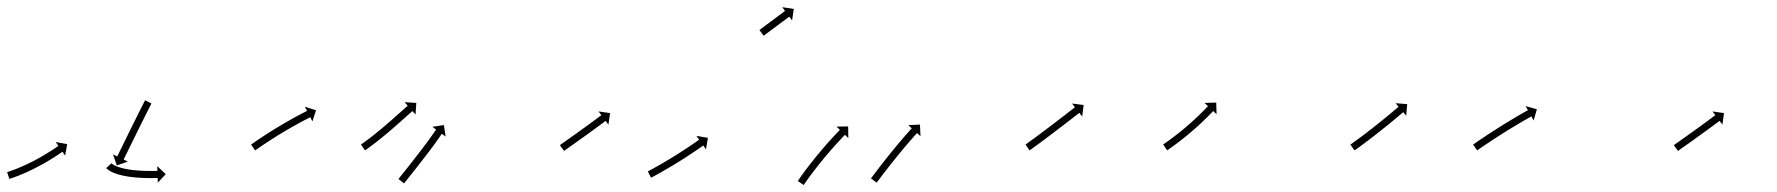

<svg xmlns="http://www.w3.org/2000/svg" viewBox="-20 -525 4998 540"><path d="M2.2 -41.6C1.5 -41.4 0.8 -41.2 0.1 -40.9L6.3 -21.9C7 -22.2 7.7 -22.4 8.4 -22.6C10.1 -23.2 11.8 -23.7 13.5 -24.3C13.5 -24.3 13.5 -24.3 13.5 -24.3C13.5 -24.3 13.5 -24.3 13.5 -24.3C16 -25.2 18.6 -26 21.1 -26.9C21.1 -26.9 21.1 -26.9 21.1 -27C21.1 -27 21.2 -27 21.2 -27C24.5 -28.2 27.7 -29.4 31 -30.6C31 -30.6 31 -30.7 31 -30.7C31 -30.7 31.1 -30.7 31.1 -30.7C34.9 -32.2 38.8 -33.8 42.7 -35.4C42.7 -35.4 42.7 -35.4 42.7 -35.4C42.7 -35.4 42.7 -35.4 42.7 -35.4C47 -37.2 51.3 -39.1 55.6 -41C55.6 -41 55.6 -41 55.6 -41C55.7 -41 55.7 -41 55.7 -41C60.2 -43.1 64.8 -45.2 69.3 -47.4C69.3 -47.4 69.3 -47.4 69.4 -47.4C69.4 -47.4 69.4 -47.5 69.4 -47.5C74.1 -49.7 78.7 -52.1 83.3 -54.5C83.3 -54.5 83.4 -54.5 83.4 -54.5C83.4 -54.5 83.4 -54.5 83.4 -54.5C88 -56.9 92.6 -59.4 97.2 -61.9C97.2 -61.9 97.2 -61.9 97.3 -61.9C97.3 -61.9 97.3 -61.9 97.3 -61.9C101.7 -64.4 106.1 -66.9 110.5 -69.4C110.5 -69.4 110.5 -69.4 110.5 -69.4C110.5 -69.4 110.6 -69.4 110.6 -69.4C114.6 -71.8 118.7 -74.3 122.8 -76.7C122.8 -76.7 122.8 -76.7 122.8 -76.8C122.8 -76.8 122.8 -76.8 122.8 -76.8C126.4 -79 130 -81.3 133.6 -83.5C133.6 -83.5 133.6 -83.5 133.6 -83.6C133.7 -83.6 133.7 -83.6 133.7 -83.6C136.7 -85.5 139.7 -87.5 142.7 -89.4L142.7 -89.5L142.7 -89.5C145.1 -91 147.4 -92.6 149.7 -94.1L149.7 -94.1L149.7 -94.1C151.2 -95.1 152.6 -96.1 154.1 -97.2L154.1 -97.2L154.1 -97.2C154.6 -97.5 155.1 -97.9 155.7 -98.2L163.2 -87.4L169 -119.7L136.7 -125.5L144.3 -114.7C143.7 -114.3 143.2 -114 142.7 -113.6L142.7 -113.6L142.7 -113.6C141.3 -112.6 139.9 -111.6 138.4 -110.7L138.4 -110.7L138.4 -110.7C136.2 -109.1 133.9 -107.6 131.7 -106.1L131.7 -106.1L131.7 -106.1C128.8 -104.2 125.8 -102.3 122.8 -100.4C122.8 -100.4 122.9 -100.4 122.9 -100.4C122.9 -100.4 122.9 -100.4 122.9 -100.4C119.4 -98.2 115.8 -96 112.3 -93.8C112.3 -93.8 112.3 -93.8 112.3 -93.8C112.3 -93.8 112.4 -93.8 112.4 -93.8C108.4 -91.4 104.4 -89 100.4 -86.7C100.4 -86.7 100.4 -86.7 100.4 -86.7C100.5 -86.7 100.5 -86.7 100.5 -86.7C96.2 -84.2 91.9 -81.8 87.6 -79.4C87.6 -79.4 87.6 -79.4 87.6 -79.4C87.6 -79.4 87.6 -79.4 87.6 -79.4C83.2 -77 78.7 -74.6 74.1 -72.2C74.1 -72.2 74.2 -72.2 74.2 -72.2C74.2 -72.2 74.2 -72.2 74.2 -72.2C69.7 -69.9 65.2 -67.7 60.6 -65.4C60.6 -65.4 60.6 -65.4 60.6 -65.4C60.7 -65.4 60.7 -65.5 60.7 -65.5C56.3 -63.3 51.8 -61.3 47.4 -59.2C47.4 -59.2 47.4 -59.2 47.4 -59.2C47.4 -59.2 47.5 -59.3 47.5 -59.3C43.3 -57.4 39.1 -55.6 34.9 -53.8C34.9 -53.8 34.9 -53.8 35 -53.8C35 -53.8 35 -53.8 35 -53.8C31.3 -52.3 27.5 -50.8 23.8 -49.3C23.8 -49.3 23.8 -49.3 23.8 -49.3C23.8 -49.3 23.8 -49.3 23.8 -49.3C20.7 -48.1 17.5 -46.9 14.3 -45.8C14.3 -45.8 14.3 -45.8 14.4 -45.8C14.4 -45.8 14.4 -45.8 14.4 -45.8C12 -44.9 9.5 -44.1 7.1 -43.2C7.1 -43.2 7.1 -43.2 7.1 -43.2C7.1 -43.2 7.1 -43.2 7.1 -43.2C5.5 -42.7 3.9 -42.2 2.2 -41.6ZM405 -232.2C405.3 -232.8 405.6 -233.3 405.9 -233.9L388.1 -243C387.8 -242.5 387.5 -241.9 387.2 -241.3C386.4 -239.7 385.6 -238 384.7 -236.4C383.4 -233.8 382.1 -231.3 380.8 -228.7C379.1 -225.3 377.4 -222 375.7 -218.6C373.7 -214.7 371.8 -210.7 369.8 -206.7C367.5 -202.3 365.3 -197.8 363.1 -193.4C360.7 -188.6 358.4 -183.9 356 -179.1C353.6 -174.2 351.1 -169.3 348.7 -164.4C346.3 -159.4 343.9 -154.5 341.4 -149.6C339.1 -144.8 336.7 -140 334.4 -135.3C332.2 -130.8 330 -126.3 327.8 -121.9C325.8 -117.9 323.9 -113.9 321.9 -109.9C320.2 -106.5 318.6 -103.1 316.9 -99.7C315.6 -97.1 314.4 -94.5 313.1 -91.9C312.3 -90.2 311.4 -88.5 310.6 -86.8C310.3 -86.2 310 -85.6 309.7 -85L297.9 -90.8L308.5 -59.8L339.5 -70.5L327.7 -76.3C328 -76.9 328.3 -77.4 328.6 -78C329.4 -79.7 330.2 -81.4 331 -83.1C332.3 -85.7 333.6 -88.3 334.9 -90.9C336.5 -94.3 338.2 -97.7 339.8 -101C341.8 -105 343.8 -109 345.7 -113C347.9 -117.5 350.1 -122 352.3 -126.4C354.7 -131.2 357 -136 359.4 -140.7C361.8 -145.7 364.2 -150.6 366.6 -155.5C369.1 -160.4 371.5 -165.3 373.9 -170.2C376.3 -175 378.7 -179.7 381 -184.5C383.2 -188.9 385.4 -193.3 387.7 -197.8C389.6 -201.7 391.6 -205.7 393.6 -209.7C395.3 -213 397 -216.3 398.6 -219.6C399.9 -222.2 401.2 -224.8 402.5 -227.3C403.4 -228.9 404.2 -230.6 405 -232.2ZM293.9 -65.4C293.8 -65.5 293.6 -65.7 293.5 -65.8L278.8 -52.3C278.9 -52.1 279.1 -51.9 279.3 -51.7C279.3 -51.7 279.3 -51.7 279.4 -51.6C279.4 -51.6 279.4 -51.6 279.4 -51.6C280.1 -50.9 280.7 -50.3 281.4 -49.7C281.4 -49.7 281.5 -49.6 281.5 -49.6C281.6 -49.5 281.7 -49.5 281.7 -49.5C282.9 -48.4 284.2 -47.4 285.5 -46.5C285.5 -46.5 285.6 -46.4 285.7 -46.4C285.7 -46.3 285.8 -46.3 285.8 -46.3C287.8 -44.9 289.9 -43.7 292 -42.5C292 -42.5 292.1 -42.5 292.2 -42.4C292.3 -42.4 292.4 -42.3 292.4 -42.3C295.3 -40.9 298.2 -39.6 301.2 -38.3C301.2 -38.3 301.3 -38.3 301.4 -38.3C301.5 -38.2 301.5 -38.2 301.5 -38.2C305.2 -36.8 309 -35.5 312.8 -34.4C312.8 -34.4 312.8 -34.4 312.9 -34.3C313 -34.3 313 -34.3 313 -34.3C317.3 -33.1 321.7 -32 326.1 -31C326.1 -31 326.1 -31 326.2 -31C326.2 -31 326.3 -31 326.3 -31C331 -30 335.8 -29.1 340.6 -28.4C340.6 -28.4 340.6 -28.4 340.7 -28.4C340.7 -28.4 340.7 -28.3 340.7 -28.3C345.7 -27.6 350.6 -27 355.5 -26.5C355.5 -26.5 355.5 -26.5 355.6 -26.5C355.6 -26.5 355.7 -26.5 355.7 -26.5C360.5 -26 365.4 -25.6 370.3 -25.2C370.3 -25.2 370.3 -25.2 370.4 -25.2C370.4 -25.2 370.4 -25.2 370.4 -25.2C375 -24.9 379.7 -24.7 384.3 -24.5C384.3 -24.5 384.3 -24.5 384.4 -24.5C384.4 -24.5 384.4 -24.5 384.4 -24.5C388.6 -24.4 392.8 -24.3 397 -24.2C397 -24.2 397 -24.2 397 -24.2C397 -24.2 397.1 -24.2 397.1 -24.2C400.6 -24.2 404.2 -24.2 407.7 -24.2C407.7 -24.2 407.8 -24.2 407.8 -24.2C407.8 -24.2 407.8 -24.2 407.8 -24.2C410.6 -24.2 413.3 -24.3 416.1 -24.3L416.1 -24.3L416.1 -24.3C417.9 -24.4 419.7 -24.4 421.5 -24.4L421.5 -24.4L421.5 -24.4C422.1 -24.5 422.7 -24.5 423.4 -24.5L423.8 -11.3L446.2 -35.2L422.3 -57.7L422.7 -44.5C422.1 -44.5 421.5 -44.5 420.9 -44.4L420.9 -44.4L420.9 -44.4C419.1 -44.4 417.4 -44.3 415.7 -44.3L415.7 -44.3L415.7 -44.3C413 -44.3 410.3 -44.2 407.6 -44.2C407.6 -44.2 407.6 -44.2 407.6 -44.2C407.6 -44.2 407.7 -44.2 407.7 -44.2C404.2 -44.2 400.7 -44.2 397.2 -44.2C397.2 -44.2 397.2 -44.2 397.2 -44.2C397.3 -44.2 397.3 -44.2 397.3 -44.2C393.2 -44.3 389.1 -44.4 385 -44.5C385 -44.5 385 -44.5 385.1 -44.5C385.1 -44.5 385.1 -44.5 385.1 -44.5C380.6 -44.7 376.1 -44.9 371.6 -45.2C371.6 -45.2 371.6 -45.2 371.7 -45.2C371.7 -45.2 371.7 -45.2 371.7 -45.2C367 -45.5 362.3 -45.9 357.6 -46.4C357.6 -46.4 357.6 -46.4 357.7 -46.3C357.7 -46.3 357.7 -46.3 357.7 -46.3C353 -46.9 348.3 -47.5 343.6 -48.1C343.6 -48.1 343.6 -48.1 343.7 -48.1C343.7 -48.1 343.8 -48.1 343.8 -48.1C339.3 -48.8 334.8 -49.7 330.3 -50.6C330.3 -50.6 330.3 -50.6 330.4 -50.5C330.4 -50.5 330.5 -50.5 330.5 -50.5C326.4 -51.4 322.4 -52.4 318.4 -53.6C318.4 -53.6 318.5 -53.5 318.5 -53.5C318.6 -53.5 318.6 -53.5 318.6 -53.5C315.3 -54.5 311.9 -55.7 308.6 -56.9C308.6 -56.9 308.7 -56.9 308.7 -56.9C308.8 -56.8 308.9 -56.8 308.9 -56.8C306.4 -57.8 303.8 -59 301.4 -60.2C301.4 -60.2 301.5 -60.2 301.5 -60.1C301.6 -60.1 301.7 -60 301.7 -60C300.1 -60.9 298.4 -61.9 296.9 -62.9C296.9 -62.9 297 -62.9 297 -62.8C297.1 -62.8 297.2 -62.7 297.2 -62.7C296.3 -63.3 295.4 -64 294.6 -64.7C294.6 -64.7 294.7 -64.7 294.7 -64.6C294.8 -64.5 294.9 -64.5 294.9 -64.5C294.5 -64.8 294.1 -65.2 293.7 -65.6C293.7 -65.6 293.8 -65.5 293.8 -65.5C293.8 -65.4 293.9 -65.4 293.9 -65.4Z M687.8 -119.6C687.2 -119.2 686.7 -118.8 686.1 -118.4L697.5 -102C698.1 -102.4 698.7 -102.8 699.2 -103.2C700.8 -104.3 702.4 -105.4 703.9 -106.4L703.9 -106.4L703.9 -106.4C706.4 -108.1 708.8 -109.8 711.3 -111.5L711.3 -111.5L711.3 -111.5C714.5 -113.6 717.7 -115.8 720.9 -118L720.9 -118L720.8 -117.9C724.6 -120.5 728.5 -123 732.3 -125.5L732.3 -125.5L732.3 -125.5C736.5 -128.3 740.8 -131.1 745.1 -133.8L745.1 -133.8L745.1 -133.8C749.7 -136.8 754.3 -139.7 759 -142.6L759 -142.6L758.9 -142.6C763.7 -145.5 768.6 -148.5 773.4 -151.4L773.4 -151.4L773.4 -151.4C778.2 -154.3 783.1 -157.2 787.9 -160.1L787.9 -160.1L787.9 -160C792.6 -162.8 797.4 -165.5 802.2 -168.3L802.1 -168.2L802.1 -168.2C806.6 -170.8 811.1 -173.3 815.6 -175.7L815.5 -175.7L815.5 -175.7C819.6 -177.9 823.6 -180.1 827.6 -182.3L827.6 -182.3L827.6 -182.3C831 -184.1 834.4 -185.9 837.9 -187.7L837.9 -187.7L837.9 -187.7C840.5 -189.1 843.1 -190.5 845.8 -191.8L845.8 -191.8L845.8 -191.8C847.5 -192.7 849.2 -193.6 850.9 -194.4C851.5 -194.7 852.1 -195.1 852.7 -195.4L858.7 -183.6L868.8 -214.8L837.6 -224.9L843.6 -213.2C843 -212.9 842.4 -212.6 841.8 -212.2C840.1 -211.4 838.3 -210.5 836.6 -209.6L836.6 -209.6L836.6 -209.6C833.9 -208.2 831.3 -206.8 828.6 -205.4L828.6 -205.4L828.6 -205.4C825.1 -203.6 821.6 -201.8 818.2 -199.9L818.2 -199.9L818.2 -199.9C814.1 -197.7 810 -195.5 805.9 -193.3L805.9 -193.3L805.9 -193.2C801.3 -190.7 796.8 -188.2 792.3 -185.7L792.3 -185.6L792.3 -185.6C787.4 -182.9 782.6 -180.1 777.9 -177.3L777.8 -177.3L777.8 -177.3C772.9 -174.4 768 -171.5 763.1 -168.5L763 -168.5L763 -168.5C758.1 -165.6 753.3 -162.6 748.4 -159.6L748.4 -159.6L748.4 -159.5C743.7 -156.6 739 -153.7 734.3 -150.7L734.3 -150.7L734.3 -150.7C730 -147.9 725.6 -145.1 721.3 -142.3L721.3 -142.2L721.3 -142.2C717.4 -139.7 713.6 -137.1 709.7 -134.6L709.7 -134.6L709.7 -134.6C706.5 -132.4 703.2 -130.2 700 -128L700 -128L700 -128C697.5 -126.3 695 -124.6 692.6 -122.9L692.6 -122.9L692.6 -122.9C691 -121.8 689.4 -120.7 687.8 -119.6Z M996.8 -119.6C996.2 -119.2 995.7 -118.9 995.2 -118.5L1006.6 -102.1C1007.2 -102.4 1007.7 -102.8 1008.2 -103.1L1008.2 -103.2L1008.2 -103.2C1009.6 -104.2 1011.1 -105.2 1012.5 -106.2L1012.6 -106.2L1012.6 -106.2C1014.8 -107.8 1017.1 -109.5 1019.3 -111.1L1019.3 -111.1L1019.3 -111.1C1022.2 -113.2 1025.1 -115.4 1028 -117.6C1028 -117.6 1028 -117.6 1028 -117.6C1028 -117.6 1028.1 -117.6 1028.1 -117.6C1031.5 -120.2 1034.9 -122.8 1038.3 -125.4C1038.3 -125.4 1038.3 -125.4 1038.3 -125.4C1038.3 -125.4 1038.3 -125.4 1038.3 -125.4C1042.1 -128.4 1045.8 -131.4 1049.6 -134.4L1049.6 -134.4L1049.6 -134.4C1053.6 -137.7 1057.6 -141 1061.6 -144.2L1061.6 -144.3L1061.7 -144.3C1065.8 -147.7 1069.9 -151.2 1074 -154.6L1074 -154.6L1074 -154.6C1078.1 -158.1 1082.2 -161.7 1086.3 -165.2L1086.3 -165.2L1086.3 -165.2C1090.3 -168.7 1094.2 -172.1 1098.2 -175.6L1098.2 -175.6L1098.2 -175.6C1101.9 -178.9 1105.6 -182.1 1109.3 -185.4C1112.6 -188.4 1115.9 -191.3 1119.3 -194.3C1122.1 -196.8 1124.9 -199.3 1127.7 -201.8C1129.9 -203.7 1132.1 -205.7 1134.3 -207.6C1135.7 -208.9 1137.1 -210.1 1138.5 -211.4C1139 -211.8 1139.5 -212.3 1140 -212.7L1148.7 -202.8L1150.8 -235.5L1118.1 -237.6L1126.8 -227.7C1126.3 -227.2 1125.8 -226.8 1125.3 -226.4C1123.8 -225.1 1122.4 -223.8 1121 -222.6C1118.8 -220.6 1116.6 -218.7 1114.4 -216.7C1111.6 -214.2 1108.8 -211.7 1106 -209.2C1102.6 -206.3 1099.3 -203.3 1096 -200.4C1092.3 -197.1 1088.7 -193.8 1085 -190.6L1085 -190.6L1085 -190.6C1081.1 -187.2 1077.1 -183.7 1073.2 -180.3L1073.2 -180.3L1073.2 -180.3C1069.2 -176.8 1065.1 -173.3 1061 -169.9L1061 -169.9L1061.1 -169.9C1057 -166.5 1052.9 -163 1048.9 -159.6L1048.9 -159.7L1048.9 -159.7C1045 -156.4 1041 -153.2 1037 -150L1037.1 -150L1037.1 -150C1033.4 -147 1029.7 -144.1 1026 -141.2C1026 -141.2 1026 -141.2 1026 -141.2C1026 -141.2 1026 -141.2 1026 -141.2C1022.7 -138.6 1019.3 -136.1 1016 -133.5C1016 -133.5 1016 -133.5 1016 -133.5C1016 -133.5 1016 -133.6 1016 -133.6C1013.2 -131.4 1010.4 -129.3 1007.5 -127.2L1007.5 -127.3L1007.5 -127.3C1005.4 -125.7 1003.2 -124.1 1001 -122.5L1001 -122.5L1001 -122.5C999.6 -121.5 998.2 -120.5 996.7 -119.6L996.7 -119.6ZM1101.9 -23.2C1101.5 -22.7 1101.1 -22.2 1100.7 -21.7L1116.3 -9.1C1116.7 -9.7 1117.1 -10.2 1117.5 -10.7C1118.6 -12.1 1119.8 -13.6 1121 -15C1122.8 -17.3 1124.6 -19.5 1126.4 -21.8C1128.7 -24.7 1131.1 -27.6 1133.4 -30.6C1136.2 -34.1 1138.9 -37.5 1141.7 -41C1144.8 -44.9 1147.8 -48.8 1150.9 -52.7L1150.9 -52.7L1150.9 -52.7C1154.2 -56.9 1157.4 -61 1160.7 -65.2L1160.7 -65.2L1160.7 -65.2C1164.1 -69.5 1167.4 -73.8 1170.7 -78.1L1170.8 -78.1L1170.8 -78.1C1174.1 -82.4 1177.4 -86.7 1180.7 -91L1180.7 -91.1L1180.7 -91.1C1183.9 -95.2 1187.1 -99.4 1190.3 -103.6L1190.3 -103.6L1190.3 -103.6C1193.2 -107.5 1196.1 -111.4 1199 -115.3L1199 -115.3L1199 -115.4C1201.6 -118.8 1204.1 -122.3 1206.6 -125.8C1206.6 -125.8 1206.6 -125.8 1206.6 -125.8C1206.6 -125.8 1206.6 -125.8 1206.6 -125.8C1208.7 -128.7 1210.8 -131.7 1212.8 -134.6L1212.8 -134.6L1212.8 -134.6C1214.5 -137.1 1216.3 -139.7 1218.1 -142.2L1218.1 -142.2L1218.1 -142.2C1219.2 -143.8 1220.4 -145.4 1221.5 -147L1221.5 -147L1221.5 -147C1221.9 -147.5 1222.4 -148.1 1222.8 -148.7L1233.4 -140.9L1228.4 -173.3L1196 -168.3L1206.6 -160.5C1206.2 -159.9 1205.8 -159.3 1205.4 -158.7L1205.3 -158.7L1205.3 -158.7C1204.1 -157.1 1203 -155.4 1201.8 -153.8L1201.8 -153.8L1201.8 -153.7C1199.9 -151.2 1198.1 -148.6 1196.3 -146L1196.3 -146L1196.3 -146C1194.3 -143.1 1192.3 -140.2 1190.3 -137.4C1190.3 -137.4 1190.3 -137.4 1190.3 -137.4C1190.4 -137.4 1190.4 -137.4 1190.4 -137.4C1187.9 -134 1185.4 -130.6 1182.9 -127.2L1182.9 -127.2L1182.9 -127.2C1180.1 -123.4 1177.2 -119.5 1174.3 -115.6L1174.3 -115.6L1174.3 -115.7C1171.2 -111.5 1168 -107.3 1164.8 -103.2L1164.8 -103.2L1164.8 -103.2C1161.6 -98.9 1158.2 -94.6 1154.9 -90.4L1154.9 -90.4L1154.9 -90.4C1151.6 -86.1 1148.3 -81.8 1144.9 -77.5L1144.9 -77.5L1144.9 -77.5C1141.7 -73.4 1138.4 -69.2 1135.2 -65.1L1135.2 -65.1L1135.2 -65.1C1132.1 -61.2 1129.1 -57.3 1126 -53.4C1123.3 -50 1120.5 -46.5 1117.8 -43C1115.4 -40.1 1113.1 -37.2 1110.8 -34.3C1109 -32 1107.2 -29.8 1105.4 -27.5C1104.2 -26.1 1103 -24.6 1101.9 -23.2Z M1556.1 -117.8C1555.6 -117.5 1555.2 -117.1 1554.7 -116.8L1566.3 -100.5C1566.8 -100.8 1567.2 -101.2 1567.7 -101.5C1568.9 -102.4 1570.2 -103.3 1571.4 -104.1C1573.4 -105.5 1575.3 -106.9 1577.3 -108.3C1579.8 -110.1 1582.3 -111.9 1584.8 -113.7C1587.8 -115.8 1590.8 -117.9 1593.8 -120C1597.1 -122.4 1600.4 -124.7 1603.7 -127.1C1607.3 -129.6 1610.8 -132.1 1614.4 -134.7C1618 -137.3 1621.6 -139.9 1625.3 -142.5C1628.9 -145.1 1632.6 -147.8 1636.2 -150.4L1636.2 -150.4L1636.2 -150.4C1639.7 -152.9 1643.2 -155.5 1646.7 -158L1646.7 -158L1646.7 -158C1650 -160.4 1653.3 -162.8 1656.5 -165.2L1656.5 -165.2L1656.5 -165.2C1659.5 -167.3 1662.4 -169.5 1665.3 -171.6L1665.3 -171.6L1665.3 -171.6C1667.8 -173.5 1670.2 -175.3 1672.7 -177.1C1674.6 -178.5 1676.5 -179.9 1678.4 -181.3C1679.6 -182.3 1680.8 -183.2 1682 -184.1C1682.4 -184.4 1682.9 -184.7 1683.3 -185L1691.2 -174.5L1695.8 -206.9L1663.4 -211.6L1671.3 -201C1670.9 -200.7 1670.4 -200.4 1670 -200.1C1668.8 -199.2 1667.6 -198.3 1666.4 -197.4C1664.5 -196 1662.6 -194.6 1660.7 -193.2C1658.3 -191.4 1655.9 -189.5 1653.4 -187.7L1653.4 -187.7L1653.4 -187.7C1650.5 -185.6 1647.6 -183.5 1644.7 -181.3L1644.7 -181.3L1644.7 -181.3C1641.5 -178.9 1638.2 -176.6 1634.9 -174.2L1634.9 -174.2L1634.9 -174.2C1631.5 -171.7 1628 -169.1 1624.5 -166.6L1624.5 -166.6L1624.5 -166.6C1620.9 -164 1617.2 -161.4 1613.6 -158.8C1610 -156.1 1606.3 -153.5 1602.7 -150.9C1599.2 -148.4 1595.7 -145.9 1592.1 -143.4C1588.8 -141 1585.5 -138.7 1582.2 -136.3C1579.2 -134.2 1576.2 -132.1 1573.3 -130C1570.7 -128.2 1568.2 -126.4 1565.7 -124.6C1563.7 -123.2 1561.8 -121.8 1559.8 -120.5C1558.6 -119.6 1557.3 -118.7 1556.1 -117.8Z M1803.3 -43.7C1802.9 -43.4 1802.4 -43.2 1801.9 -42.9L1811.1 -25.2C1811.6 -25.4 1812.1 -25.7 1812.6 -25.9L1812.6 -25.9L1812.6 -25.9C1814.2 -26.8 1815.8 -27.6 1817.3 -28.4L1817.3 -28.4L1817.3 -28.4C1819.8 -29.8 1822.3 -31.1 1824.7 -32.5L1824.8 -32.5L1824.8 -32.5C1828 -34.2 1831.2 -36 1834.4 -37.8L1834.4 -37.8L1834.4 -37.8C1838.2 -39.9 1842 -42.1 1845.8 -44.2L1845.8 -44.3L1845.8 -44.3C1850 -46.7 1854.2 -49.1 1858.4 -51.6L1858.4 -51.6L1858.5 -51.6C1862.9 -54.2 1867.4 -56.9 1871.9 -59.6L1871.9 -59.6L1871.9 -59.6C1876.5 -62.4 1881.1 -65.2 1885.7 -68L1885.7 -68L1885.7 -68C1890.3 -70.9 1894.8 -73.7 1899.4 -76.6L1899.4 -76.6L1899.4 -76.6C1903.8 -79.4 1908.2 -82.2 1912.6 -85L1912.6 -85L1912.6 -85.1C1916.7 -87.7 1920.7 -90.4 1924.8 -93.1L1924.8 -93.1L1924.8 -93.1C1928.4 -95.5 1932.1 -97.9 1935.7 -100.4L1935.7 -100.4L1935.7 -100.4C1938.7 -102.4 1941.8 -104.5 1944.8 -106.6L1944.8 -106.6L1944.8 -106.6C1947.1 -108.2 1949.5 -109.9 1951.8 -111.5L1951.8 -111.5L1951.8 -111.5C1953.3 -112.5 1954.8 -113.6 1956.3 -114.6L1956.3 -114.6L1956.3 -114.7C1956.8 -115 1957.3 -115.4 1957.9 -115.8L1965.5 -105L1971 -137.3L1938.7 -142.8L1946.3 -132.1C1945.8 -131.7 1945.2 -131.3 1944.7 -131L1944.7 -131L1944.7 -131C1943.3 -129.9 1941.8 -128.9 1940.3 -127.9L1940.3 -127.9L1940.3 -127.9C1938 -126.3 1935.7 -124.7 1933.4 -123.1L1933.4 -123.1L1933.4 -123.1C1930.4 -121 1927.4 -119 1924.4 -116.9L1924.4 -116.9L1924.5 -116.9C1920.9 -114.5 1917.3 -112.1 1913.7 -109.7L1913.7 -109.7L1913.7 -109.7C1909.7 -107.1 1905.7 -104.4 1901.7 -101.8L1901.7 -101.8L1901.7 -101.8C1897.4 -99 1893 -96.2 1888.7 -93.5L1888.7 -93.5L1888.7 -93.5C1884.2 -90.7 1879.7 -87.8 1875.2 -85L1875.2 -85L1875.2 -85C1870.7 -82.3 1866.1 -79.5 1861.6 -76.7L1861.6 -76.7L1861.6 -76.7C1857.2 -74.1 1852.7 -71.4 1848.3 -68.8L1848.3 -68.8L1848.3 -68.8C1844.2 -66.4 1840 -64 1835.8 -61.6L1835.8 -61.6L1835.9 -61.6C1832.1 -59.5 1828.4 -57.4 1824.6 -55.2L1824.6 -55.2L1824.7 -55.3C1821.5 -53.5 1818.3 -51.7 1815.1 -50L1815.2 -50L1815.2 -50C1812.7 -48.7 1810.3 -47.4 1807.9 -46.1L1807.9 -46.1L1807.9 -46.1C1806.4 -45.3 1804.9 -44.5 1803.3 -43.6L1803.3 -43.7Z M2116.6 -441.1C2116.4 -440.9 2116.1 -440.7 2115.8 -440.5L2127.8 -424.5C2128 -424.7 2128.3 -424.9 2128.6 -425.1C2129.3 -425.6 2130.1 -426.2 2130.9 -426.8C2132.1 -427.6 2133.2 -428.5 2134.4 -429.4C2136 -430.6 2137.5 -431.7 2139 -432.8C2140.9 -434.2 2142.7 -435.6 2144.5 -436.9C2146.5 -438.4 2148.6 -439.9 2150.6 -441.5C2152.8 -443.1 2154.9 -444.7 2157.1 -446.3C2159.3 -448 2161.6 -449.6 2163.8 -451.3C2166.1 -453 2168.3 -454.7 2170.5 -456.3C2172.7 -457.9 2174.9 -459.6 2177.1 -461.2C2179.1 -462.7 2181.1 -464.2 2183.1 -465.7C2185 -467.1 2186.8 -468.4 2188.6 -469.8C2190.1 -470.9 2191.7 -472.1 2193.2 -473.2C2194.4 -474.1 2195.6 -475 2196.8 -475.9C2197.5 -476.4 2198.3 -477 2199.1 -477.6C2199.3 -477.8 2199.6 -478 2199.9 -478.2L2207.7 -467.6L2212.5 -500L2180 -504.8L2187.9 -494.2C2187.6 -494 2187.4 -493.8 2187.1 -493.6C2186.3 -493 2185.6 -492.5 2184.8 -491.9C2183.6 -491 2182.4 -490.1 2181.3 -489.3C2179.7 -488.1 2178.2 -487 2176.6 -485.8C2174.8 -484.5 2173 -483.1 2171.2 -481.8C2169.2 -480.2 2167.1 -478.7 2165.1 -477.2C2162.9 -475.6 2160.8 -474 2158.6 -472.4C2156.3 -470.7 2154.1 -469 2151.9 -467.4C2149.6 -465.7 2147.4 -464 2145.1 -462.3C2143 -460.7 2140.8 -459.1 2138.6 -457.5C2136.6 -456 2134.6 -454.5 2132.5 -453C2130.7 -451.6 2128.9 -450.2 2127.1 -448.9C2125.6 -447.7 2124 -446.6 2122.5 -445.5C2121.3 -444.6 2120.1 -443.7 2118.9 -442.8C2118.2 -442.2 2117.4 -441.7 2116.6 -441.1Z M2225.1 -17.7C2224.7 -17 2224.2 -16.4 2223.8 -15.8L2240.5 -4.7C2240.9 -5.4 2241.3 -6 2241.7 -6.6L2241.7 -6.6L2241.7 -6.6C2242.9 -8.3 2244 -10 2245.2 -11.6C2245.2 -11.6 2245.1 -11.6 2245.1 -11.6C2245.1 -11.6 2245.1 -11.6 2245.1 -11.6C2246.9 -14.1 2248.7 -16.6 2250.4 -19.2C2250.4 -19.2 2250.4 -19.2 2250.4 -19.1C2250.4 -19.1 2250.4 -19.1 2250.4 -19.1C2252.7 -22.3 2255 -25.5 2257.3 -28.7L2257.3 -28.7L2257.3 -28.7C2260.1 -32.4 2262.8 -36.1 2265.6 -39.8L2265.6 -39.8L2265.6 -39.8C2268.7 -43.8 2271.8 -47.9 2275 -52L2275 -52L2275 -51.9C2278.4 -56.3 2281.8 -60.6 2285.2 -64.9L2285.2 -64.8L2285.2 -64.8C2288.7 -69.2 2292.3 -73.6 2295.9 -78L2295.9 -78L2295.8 -78C2299.5 -82.3 2303.1 -86.6 2306.7 -91L2306.7 -91L2306.7 -90.9C2310.3 -95.1 2313.9 -99.3 2317.5 -103.4L2317.4 -103.4L2317.4 -103.4C2320.8 -107.2 2324.2 -111.1 2327.6 -114.9L2327.6 -114.9L2327.6 -114.9C2330.7 -118.3 2333.8 -121.7 2336.9 -125.1L2336.9 -125.1L2336.9 -125.1C2339.5 -127.9 2342.2 -130.8 2344.8 -133.6L2344.8 -133.6L2344.8 -133.6C2346.9 -135.8 2348.9 -138 2351 -140.1L2351 -140.1L2351 -140.1C2352.3 -141.5 2353.7 -142.9 2355 -144.3L2355 -144.3L2355 -144.3C2355.5 -144.8 2356 -145.3 2356.5 -145.8L2365.9 -136.6L2365.4 -169.4L2332.7 -168.9L2342.1 -159.7C2341.6 -159.2 2341.1 -158.7 2340.7 -158.2L2340.7 -158.2L2340.7 -158.2C2339.3 -156.8 2337.9 -155.4 2336.6 -154L2336.6 -154L2336.6 -154C2334.4 -151.7 2332.4 -149.5 2330.3 -147.3L2330.3 -147.3L2330.2 -147.3C2327.5 -144.4 2324.9 -141.5 2322.2 -138.6L2322.2 -138.6L2322.2 -138.6C2319 -135.2 2315.9 -131.7 2312.8 -128.3L2312.7 -128.2L2312.7 -128.2C2309.3 -124.3 2305.8 -120.5 2302.4 -116.6L2302.4 -116.5L2302.4 -116.5C2298.7 -112.3 2295.1 -108.1 2291.5 -103.9L2291.5 -103.9L2291.5 -103.9C2287.8 -99.5 2284.1 -95.1 2280.5 -90.7L2280.4 -90.7L2280.4 -90.7C2276.8 -86.3 2273.2 -81.8 2269.6 -77.4L2269.6 -77.4L2269.6 -77.3C2266.1 -73 2262.6 -68.7 2259.2 -64.3L2259.2 -64.3L2259.2 -64.2C2256 -60.1 2252.8 -56 2249.7 -51.9L2249.7 -51.8L2249.6 -51.8C2246.8 -48.1 2244 -44.3 2241.2 -40.5L2241.2 -40.5L2241.2 -40.5C2238.8 -37.3 2236.5 -34 2234.1 -30.8C2234.1 -30.8 2234.1 -30.8 2234.1 -30.7C2234.1 -30.7 2234.1 -30.7 2234.1 -30.7C2232.3 -28.2 2230.5 -25.6 2228.7 -23C2228.7 -23 2228.7 -23 2228.7 -23C2228.7 -22.9 2228.7 -22.9 2228.7 -22.9C2227.5 -21.2 2226.3 -19.5 2225.1 -17.7L2225.1 -17.7ZM2430.8 -24.9C2430.4 -24.3 2430 -23.8 2429.6 -23.3L2445.6 -11.3C2446 -11.8 2446.4 -12.3 2446.8 -12.9C2447.9 -14.4 2449.1 -15.9 2450.2 -17.4C2452 -19.8 2453.7 -22.1 2455.5 -24.5L2455.5 -24.5L2455.5 -24.5C2457.8 -27.5 2460.1 -30.6 2462.5 -33.6L2462.5 -33.6L2462.4 -33.6C2465.2 -37.2 2468 -40.8 2470.7 -44.3L2470.7 -44.3L2470.7 -44.3C2473.8 -48.3 2476.9 -52.3 2480 -56.3L2480 -56.3L2480 -56.3C2483.4 -60.5 2486.7 -64.8 2490.1 -69L2490.1 -69L2490.1 -69C2493.5 -73.4 2497 -77.7 2500.6 -82.1L2500.5 -82.1L2500.5 -82.1C2504.1 -86.4 2507.6 -90.8 2511.2 -95.1L2511.1 -95.1L2511.1 -95.1C2514.6 -99.3 2518.1 -103.4 2521.6 -107.6L2521.5 -107.6L2521.5 -107.6C2524.8 -111.5 2528.1 -115.4 2531.4 -119.2L2531.4 -119.2L2531.4 -119.2C2534.4 -122.7 2537.3 -126.1 2540.3 -129.6L2540.3 -129.6L2540.3 -129.6C2542.9 -132.5 2545.4 -135.4 2548 -138.3L2548 -138.3L2548 -138.3C2550 -140.5 2551.9 -142.7 2553.9 -145L2553.9 -145L2553.9 -144.9C2555.2 -146.4 2556.5 -147.8 2557.8 -149.2L2557.8 -149.2L2557.8 -149.2C2558.2 -149.7 2558.7 -150.2 2559.2 -150.7L2568.9 -141.9L2567.4 -174.6L2534.6 -173.1L2544.4 -164.2C2543.9 -163.7 2543.4 -163.2 2543 -162.7L2543 -162.7L2543 -162.7C2541.7 -161.2 2540.4 -159.8 2539.1 -158.3L2539 -158.3L2539 -158.3C2537 -156.1 2535 -153.8 2533 -151.6L2533 -151.5L2533 -151.5C2530.4 -148.6 2527.8 -145.7 2525.3 -142.7L2525.3 -142.7L2525.2 -142.7C2522.2 -139.2 2519.2 -135.7 2516.2 -132.2L2516.2 -132.2L2516.2 -132.2C2512.9 -128.3 2509.5 -124.4 2506.2 -120.5L2506.2 -120.5L2506.2 -120.4C2502.7 -116.2 2499.2 -112 2495.7 -107.8L2495.7 -107.8L2495.7 -107.8C2492.1 -103.4 2488.6 -99.1 2485 -94.7L2485 -94.7L2485 -94.7C2481.4 -90.3 2477.9 -85.9 2474.4 -81.5L2474.4 -81.5L2474.4 -81.5C2471 -77.2 2467.6 -72.9 2464.3 -68.6L2464.3 -68.6L2464.3 -68.6C2461.1 -64.6 2458 -60.6 2454.9 -56.6L2454.9 -56.6L2454.9 -56.6C2452.1 -53 2449.3 -49.3 2446.6 -45.7L2446.6 -45.7L2446.6 -45.7C2444.2 -42.7 2441.9 -39.6 2439.6 -36.6L2439.6 -36.5L2439.6 -36.5C2437.8 -34.2 2436 -31.8 2434.2 -29.4C2433.1 -27.9 2431.9 -26.4 2430.8 -24.9Z M2865.7 -119.5C2865.2 -119.2 2864.7 -118.8 2864.2 -118.5L2875.6 -102.1C2876.1 -102.4 2876.6 -102.8 2877.1 -103.1L2877.2 -103.1L2877.2 -103.1C2878.6 -104.2 2880.1 -105.2 2881.5 -106.2L2881.5 -106.2L2881.6 -106.2C2883.8 -107.9 2886.1 -109.5 2888.4 -111.2L2888.4 -111.2L2888.4 -111.2C2891.4 -113.4 2894.4 -115.5 2897.4 -117.7L2897.4 -117.7L2897.4 -117.7C2901 -120.3 2904.5 -123 2908.1 -125.6L2908.1 -125.6L2908.1 -125.6C2912 -128.5 2916 -131.5 2919.9 -134.4L2919.9 -134.4L2919.9 -134.4C2924.2 -137.6 2928.4 -140.8 2932.6 -144L2932.6 -144L2932.6 -144C2937 -147.3 2941.4 -150.6 2945.7 -153.9C2950.1 -157.2 2954.4 -160.5 2958.8 -163.8C2963 -167.1 2967.2 -170.3 2971.4 -173.5C2975.4 -176.5 2979.3 -179.6 2983.3 -182.6C2986.8 -185.3 2990.3 -188 2993.8 -190.7C2996.8 -193 2999.8 -195.3 3002.7 -197.6C3005 -199.4 3007.3 -201.2 3009.6 -203C3011.1 -204.1 3012.6 -205.3 3014 -206.4C3014.5 -206.8 3015.1 -207.2 3015.6 -207.6L3023.7 -197.2L3027.7 -229.7L2995.2 -233.8L3003.3 -223.4C3002.8 -223 3002.3 -222.6 3001.7 -222.2C3000.3 -221 2998.8 -219.9 2997.3 -218.8C2995.1 -217 2992.8 -215.2 2990.5 -213.5C2987.5 -211.2 2984.6 -208.9 2981.6 -206.6C2978.1 -203.9 2974.6 -201.1 2971.1 -198.4C2967.1 -195.4 2963.2 -192.4 2959.3 -189.4C2955.1 -186.2 2950.9 -183 2946.7 -179.7C2942.3 -176.4 2938 -173.1 2933.6 -169.8C2929.3 -166.5 2924.9 -163.2 2920.6 -159.9L2920.6 -160L2920.6 -160C2916.4 -156.8 2912.2 -153.6 2907.9 -150.4L2907.9 -150.5L2908 -150.5C2904 -147.5 2900.1 -144.6 2896.1 -141.6L2896.1 -141.6L2896.1 -141.6C2892.6 -139 2889.1 -136.4 2885.6 -133.8L2885.6 -133.8L2885.6 -133.9C2882.6 -131.7 2879.7 -129.5 2876.7 -127.4L2876.7 -127.4L2876.7 -127.4C2874.5 -125.8 2872.2 -124.1 2869.9 -122.5L2869.9 -122.5L2870 -122.5C2868.5 -121.5 2867.1 -120.5 2865.7 -119.5L2865.7 -119.5Z M3252.9 -119.7C3252.4 -119.3 3251.9 -119 3251.4 -118.6L3262.7 -102.1C3263.2 -102.5 3263.8 -102.9 3264.3 -103.2L3264.3 -103.2L3264.3 -103.2C3265.8 -104.2 3267.3 -105.3 3268.7 -106.3L3268.7 -106.3L3268.7 -106.3C3271 -107.9 3273.3 -109.5 3275.6 -111.2L3275.6 -111.2L3275.6 -111.2C3278.6 -113.3 3281.5 -115.4 3284.4 -117.6L3284.4 -117.6L3284.4 -117.6C3287.9 -120.2 3291.3 -122.7 3294.7 -125.3C3294.7 -125.3 3294.7 -125.3 3294.8 -125.3C3294.8 -125.3 3294.8 -125.4 3294.8 -125.4C3298.6 -128.3 3302.4 -131.2 3306.1 -134.2C3306.1 -134.2 3306.1 -134.2 3306.1 -134.2C3306.2 -134.2 3306.2 -134.2 3306.2 -134.2C3310.2 -137.4 3314.2 -140.6 3318.1 -143.8C3318.1 -143.8 3318.1 -143.8 3318.1 -143.8C3318.2 -143.9 3318.2 -143.9 3318.2 -143.9C3322.2 -147.2 3326.3 -150.6 3330.3 -154C3330.3 -154 3330.3 -154.1 3330.3 -154.1C3330.4 -154.1 3330.4 -154.1 3330.4 -154.1C3334.4 -157.5 3338.3 -161 3342.3 -164.5C3342.3 -164.5 3342.3 -164.5 3342.3 -164.5C3342.3 -164.5 3342.4 -164.5 3342.4 -164.5C3346.2 -168 3350 -171.4 3353.7 -174.8C3353.7 -174.8 3353.7 -174.9 3353.7 -174.9C3353.8 -174.9 3353.8 -174.9 3353.8 -174.9C3357.3 -178.1 3360.7 -181.4 3364.2 -184.7C3364.2 -184.7 3364.2 -184.7 3364.2 -184.7C3364.2 -184.7 3364.2 -184.8 3364.2 -184.8C3367.3 -187.7 3370.4 -190.7 3373.4 -193.7L3373.4 -193.7L3373.5 -193.7C3376 -196.3 3378.6 -198.9 3381.1 -201.4L3381.1 -201.4L3381.1 -201.5C3383.1 -203.4 3385 -205.4 3386.9 -207.5L3387 -207.5L3387 -207.5C3388.2 -208.8 3389.4 -210.1 3390.7 -211.4L3390.7 -211.4L3390.7 -211.4C3391.1 -211.8 3391.5 -212.3 3392 -212.8L3401.6 -203.7L3400.6 -236.5L3367.8 -235.5L3377.4 -226.4C3377 -226 3376.5 -225.5 3376.1 -225.1L3376.1 -225.1L3376.1 -225.1C3374.9 -223.8 3373.7 -222.6 3372.5 -221.3L3372.5 -221.3L3372.5 -221.3C3370.6 -219.3 3368.7 -217.4 3366.8 -215.4L3366.8 -215.4L3366.8 -215.5C3364.4 -212.9 3361.9 -210.4 3359.3 -207.9L3359.4 -207.9L3359.4 -207.9C3356.4 -205 3353.4 -202.1 3350.4 -199.1C3350.4 -199.1 3350.4 -199.2 3350.4 -199.2C3350.4 -199.2 3350.4 -199.2 3350.4 -199.2C3347 -196 3343.6 -192.7 3340.1 -189.5C3340.1 -189.5 3340.2 -189.5 3340.2 -189.6C3340.2 -189.6 3340.2 -189.6 3340.2 -189.6C3336.5 -186.2 3332.8 -182.8 3329 -179.4C3329 -179.4 3329 -179.5 3329 -179.5C3329.1 -179.5 3329.1 -179.5 3329.1 -179.5C3325.2 -176.1 3321.3 -172.6 3317.3 -169.3C3317.3 -169.3 3317.3 -169.3 3317.3 -169.3C3317.4 -169.3 3317.4 -169.3 3317.4 -169.3C3313.4 -165.9 3309.4 -162.6 3305.4 -159.3C3305.4 -159.3 3305.4 -159.3 3305.4 -159.3C3305.5 -159.3 3305.5 -159.3 3305.5 -159.3C3301.6 -156.1 3297.7 -153 3293.7 -149.8C3293.7 -149.8 3293.7 -149.9 3293.7 -149.9C3293.7 -149.9 3293.8 -149.9 3293.8 -149.9C3290.1 -147 3286.3 -144.1 3282.6 -141.2C3282.6 -141.2 3282.6 -141.2 3282.6 -141.2C3282.6 -141.3 3282.6 -141.3 3282.6 -141.3C3279.3 -138.7 3275.9 -136.2 3272.5 -133.7L3272.6 -133.7L3272.6 -133.7C3269.7 -131.6 3266.8 -129.5 3263.9 -127.4L3263.9 -127.4L3264 -127.4C3261.7 -125.8 3259.5 -124.3 3257.2 -122.7L3257.3 -122.7L3257.3 -122.7C3255.8 -121.7 3254.4 -120.7 3252.9 -119.7L3252.9 -119.7Z M3779.6 -119.5C3779.1 -119.1 3778.5 -118.7 3778 -118.4L3789.5 -102C3790 -102.4 3790.6 -102.7 3791.1 -103.1L3791.1 -103.1L3791.1 -103.1C3792.6 -104.1 3794 -105.2 3795.5 -106.2L3795.5 -106.2L3795.5 -106.2C3797.8 -107.9 3800.1 -109.5 3802.4 -111.2L3802.4 -111.2L3802.5 -111.2C3805.4 -113.4 3808.4 -115.5 3811.4 -117.7L3811.4 -117.7L3811.4 -117.7C3814.9 -120.3 3818.4 -122.9 3821.9 -125.5L3821.9 -125.5L3821.9 -125.5C3825.8 -128.5 3829.7 -131.4 3833.6 -134.4L3833.6 -134.4L3833.6 -134.4C3837.8 -137.6 3841.9 -140.8 3846.1 -144L3846.1 -144L3846.1 -144C3850.4 -147.3 3854.6 -150.7 3858.9 -154L3858.9 -154L3858.9 -154C3863.1 -157.4 3867.4 -160.8 3871.6 -164.2L3871.6 -164.2L3871.6 -164.2C3875.7 -167.5 3879.8 -170.8 3883.9 -174.1L3883.9 -174.1L3883.9 -174.1C3887.7 -177.2 3891.5 -180.3 3895.3 -183.4L3895.3 -183.4L3895.3 -183.4C3898.7 -186.2 3902.1 -189.1 3905.5 -191.9L3905.5 -191.9L3905.5 -191.9C3908.4 -194.3 3911.3 -196.7 3914.1 -199L3914.1 -199.1L3914.1 -199.1C3916.3 -200.9 3918.5 -202.8 3920.7 -204.6C3922.1 -205.8 3923.6 -207 3925 -208.2C3925.5 -208.6 3926 -209 3926.5 -209.5L3935 -199.4L3937.7 -232.1L3905 -234.8L3913.5 -224.7C3913 -224.3 3912.5 -223.9 3912 -223.5C3910.6 -222.3 3909.2 -221.1 3907.8 -219.9C3905.6 -218.1 3903.5 -216.2 3901.3 -214.4L3901.3 -214.4L3901.3 -214.4C3898.4 -212 3895.6 -209.6 3892.7 -207.3L3892.7 -207.3L3892.8 -207.3C3889.4 -204.5 3886 -201.7 3882.6 -198.9L3882.6 -198.9L3882.6 -198.9C3878.8 -195.8 3875.1 -192.7 3871.3 -189.6L3871.3 -189.6L3871.3 -189.6C3867.2 -186.3 3863.2 -183 3859.1 -179.8L3859.1 -179.8L3859.1 -179.8C3854.9 -176.4 3850.7 -173.1 3846.5 -169.7L3846.5 -169.7L3846.5 -169.7C3842.3 -166.4 3838 -163.1 3833.8 -159.8L3833.8 -159.8L3833.8 -159.8C3829.7 -156.6 3825.6 -153.4 3821.5 -150.3L3821.5 -150.3L3821.5 -150.3C3817.6 -147.4 3813.8 -144.4 3809.9 -141.5L3809.9 -141.5L3809.9 -141.5C3806.5 -139 3803 -136.4 3799.5 -133.8L3799.5 -133.8L3799.5 -133.8C3796.6 -131.7 3793.7 -129.5 3790.7 -127.4L3790.7 -127.4L3790.7 -127.4C3788.5 -125.8 3786.2 -124.2 3783.9 -122.5L3783.9 -122.5L3784 -122.5C3782.5 -121.5 3781 -120.5 3779.6 -119.4L3779.6 -119.4Z M4124.8 -119.6C4124.2 -119.2 4123.7 -118.8 4123.1 -118.4L4134.5 -102C4135.1 -102.4 4135.7 -102.8 4136.2 -103.2C4137.8 -104.3 4139.3 -105.3 4140.9 -106.4L4140.9 -106.4L4140.9 -106.4C4143.3 -108.1 4145.8 -109.8 4148.2 -111.5L4148.2 -111.5L4148.2 -111.5C4151.4 -113.6 4154.6 -115.8 4157.7 -117.9L4157.7 -117.9L4157.7 -117.9C4161.5 -120.5 4165.3 -123 4169.1 -125.5L4169.1 -125.5L4169 -125.5C4173.3 -128.3 4177.5 -131.1 4181.8 -133.9L4181.7 -133.9L4181.7 -133.9C4186.3 -136.8 4190.8 -139.8 4195.4 -142.7L4195.4 -142.7L4195.4 -142.7C4200.1 -145.7 4204.8 -148.7 4209.6 -151.7L4209.6 -151.7L4209.6 -151.7C4214.3 -154.6 4219.1 -157.6 4223.8 -160.6L4223.8 -160.5L4223.8 -160.5C4228.4 -163.4 4233.1 -166.2 4237.7 -169L4237.7 -169L4237.7 -169C4242.1 -171.6 4246.4 -174.2 4250.8 -176.8L4250.8 -176.8L4250.8 -176.8C4254.7 -179.1 4258.6 -181.4 4262.5 -183.7L4262.5 -183.7L4262.5 -183.7C4265.9 -185.6 4269.2 -187.5 4272.5 -189.5L4272.5 -189.5L4272.5 -189.4C4275.1 -190.9 4277.7 -192.4 4280.3 -193.8L4280.3 -193.8L4280.3 -193.8C4281.9 -194.8 4283.6 -195.7 4285.2 -196.6C4285.8 -197 4286.4 -197.3 4287 -197.6L4293.4 -186.1L4302.4 -217.7L4270.8 -226.6L4277.3 -215.1C4276.7 -214.8 4276.1 -214.4 4275.5 -214.1C4273.8 -213.2 4272.1 -212.2 4270.4 -211.3L4270.4 -211.3L4270.4 -211.3C4267.8 -209.8 4265.2 -208.3 4262.6 -206.8L4262.6 -206.8L4262.6 -206.8C4259.2 -204.9 4255.9 -202.9 4252.5 -201L4252.5 -201L4252.5 -201C4248.5 -198.7 4244.6 -196.4 4240.6 -194L4240.6 -194L4240.6 -194C4236.2 -191.4 4231.8 -188.8 4227.4 -186.1L4227.4 -186.1L4227.4 -186.1C4222.7 -183.3 4218 -180.4 4213.4 -177.6L4213.3 -177.6L4213.3 -177.6C4208.5 -174.6 4203.7 -171.6 4198.9 -168.6L4198.9 -168.6L4198.9 -168.6C4194.1 -165.6 4189.4 -162.6 4184.6 -159.5L4184.6 -159.5L4184.6 -159.5C4180 -156.6 4175.4 -153.6 4170.8 -150.6L4170.8 -150.6L4170.8 -150.6C4166.5 -147.8 4162.3 -145 4158 -142.2L4158 -142.2L4158 -142.2C4154.2 -139.6 4150.4 -137.1 4146.6 -134.5L4146.5 -134.5L4146.5 -134.5C4143.3 -132.3 4140.1 -130.2 4136.9 -128L4136.9 -128L4136.9 -128C4134.4 -126.3 4132 -124.6 4129.5 -122.9L4129.5 -122.9L4129.5 -122.9C4127.9 -121.8 4126.4 -120.7 4124.8 -119.6Z M4689.1 -117.8C4688.6 -117.5 4688.2 -117.1 4687.7 -116.8L4699.3 -100.5C4699.8 -100.8 4700.2 -101.2 4700.7 -101.5C4701.9 -102.4 4703.2 -103.3 4704.4 -104.1C4706.4 -105.5 4708.3 -106.9 4710.3 -108.3C4712.8 -110.1 4715.3 -111.9 4717.8 -113.7C4720.8 -115.8 4723.8 -117.9 4726.8 -120C4730.1 -122.4 4733.4 -124.7 4736.7 -127.1C4740.3 -129.6 4743.8 -132.1 4747.4 -134.7C4751 -137.3 4754.6 -139.9 4758.3 -142.5C4761.9 -145.1 4765.6 -147.8 4769.2 -150.4L4769.2 -150.4L4769.2 -150.4C4772.7 -152.9 4776.2 -155.5 4779.7 -158L4779.7 -158L4779.7 -158C4783 -160.4 4786.3 -162.8 4789.5 -165.2L4789.5 -165.2L4789.5 -165.2C4792.5 -167.3 4795.4 -169.5 4798.3 -171.6L4798.3 -171.6L4798.3 -171.6C4800.8 -173.5 4803.2 -175.3 4805.7 -177.1C4807.6 -178.5 4809.5 -179.9 4811.4 -181.3C4812.6 -182.3 4813.8 -183.2 4815 -184.1C4815.4 -184.4 4815.9 -184.7 4816.3 -185L4824.2 -174.5L4828.8 -206.9L4796.4 -211.6L4804.3 -201C4803.9 -200.7 4803.4 -200.4 4803 -200.1C4801.8 -199.2 4800.6 -198.3 4799.4 -197.4C4797.5 -196 4795.6 -194.6 4793.7 -193.2C4791.3 -191.4 4788.9 -189.5 4786.4 -187.7L4786.4 -187.7L4786.4 -187.7C4783.5 -185.6 4780.6 -183.5 4777.7 -181.3L4777.7 -181.3L4777.7 -181.3C4774.5 -178.9 4771.2 -176.6 4767.9 -174.2L4767.9 -174.2L4767.9 -174.2C4764.5 -171.7 4761 -169.1 4757.5 -166.6L4757.5 -166.6L4757.5 -166.6C4753.9 -164 4750.2 -161.4 4746.6 -158.8C4743 -156.1 4739.3 -153.5 4735.7 -150.9C4732.2 -148.4 4728.7 -145.9 4725.1 -143.4C4721.8 -141 4718.5 -138.7 4715.2 -136.3C4712.2 -134.2 4709.2 -132.1 4706.3 -130C4703.7 -128.2 4701.2 -126.4 4698.7 -124.6C4696.7 -123.2 4694.8 -121.8 4692.8 -120.5C4691.6 -119.6 4690.3 -118.7 4689.1 -117.8Z"/></svg>

Font: FRB American Cursive Just Arrows Ultra
Style: Bold Italic
Weight: 1000
Italic angle: -25°
Version: Version 2.0;Modular Font Editor K font №1